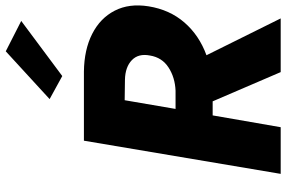

<svg xmlns="http://www.w3.org/2000/svg" viewBox="-188 -830 1018 683"><g transform="rotate(-90 321.5 -489.0)"><path d="M275 -374 306 -555 379 -554Q424 -553 448.5 -529.5Q473 -506 465 -465Q458 -422 422.5 -399Q387 -376 340 -374ZM252 -242H302L406 0H597L466 -264Q537 -290 582.5 -342.5Q628 -395 640 -470Q651 -539 624.5 -590.5Q598 -642 542 -670.5Q486 -699 408 -700H331H267H162L44 0H210ZM588 -923 480 -978 310 -822 392 -777Z"/></g></svg>

Font: Jost* 700 Bold Italic
Style: Bold Italic
Weight: 700
Italic angle: -10°
Version: Version 3.200; ttfautohint (v0.97) -l 8 -r 50 -G 200 -x 14 -